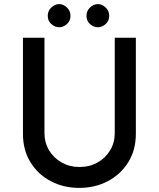

<svg xmlns="http://www.w3.org/2000/svg" viewBox="-20 -909 775 937"><path d="M197 -259Q197 -213 219.5 -175.5Q242 -138 281 -116Q320 -94 367 -94Q417 -94 456 -116Q495 -138 517.5 -175.5Q540 -213 540 -259V-725H643V-256Q643 -177 606 -117.5Q569 -58 506.5 -25Q444 8 367 8Q290 8 227.5 -25Q165 -58 128.5 -117.5Q92 -177 92 -256V-725H197ZM213 -832Q213 -856 230.5 -872.5Q248 -889 269 -889Q289 -889 306.5 -872.5Q324 -856 324 -832Q324 -807 306.5 -791.5Q289 -776 269 -776Q248 -776 230.5 -791.5Q213 -807 213 -832ZM402 -832Q402 -856 419.5 -872.5Q437 -889 458 -889Q478 -889 495.5 -872.5Q513 -856 513 -832Q513 -807 495.5 -791.5Q478 -776 458 -776Q437 -776 419.5 -791.5Q402 -807 402 -832Z"/></svg>

Font: Reem Kufi
Style: Regular
Weight: 400
Designer: Khaled Hosny
Version: Version 1.6